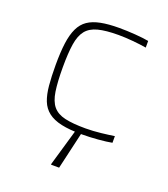

<svg xmlns="http://www.w3.org/2000/svg" viewBox="-131 -611 783 895"><g transform="rotate(20 260.5 -164.0)"><path d="M313 8Q251 8 210 -1Q169 -10 144 -29.5Q119 -49 107 -79.5Q95 -110 91 -153.5Q87 -197 87 -254Q87 -318 93 -363Q99 -408 113.5 -438.5Q128 -469 153 -486Q178 -503 216 -510.5Q254 -518 307 -518Q345 -518 386 -515Q427 -512 454 -507V-474Q425 -479 386 -482.5Q347 -486 315 -486Q253 -486 214.5 -476Q176 -466 156 -441Q136 -416 129 -371Q122 -326 122 -256Q122 -183 129 -137Q136 -91 156.5 -66.5Q177 -42 216 -33Q255 -24 319 -24Q355 -24 395 -28.5Q435 -33 460 -37V-4Q434 1 392.5 4.5Q351 8 313 8ZM226 190V185L285 -18H313V-13L266 190Z"/></g></svg>

Font: Saira Expanded Thin
Style: Regular
Weight: 250
Width: 7
Designer: Hector Gatti with collaboration of the Omnibus-Type team
Foundry: Omnibus-Type
Version: Version 1.101